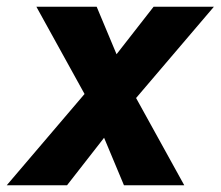

<svg xmlns="http://www.w3.org/2000/svg" viewBox="-52 -550 655 570"><path d="M-32 0H147L257 -141L316 0H495L352 -259L583 -530H404L294 -389L235 -530H56L199 -271Z"/></svg>

Font: Iosevka Sparkle Heavy Oblique
Style: Regular
Weight: 900
Italic angle: -9°
Designer: Belleve Invis
Foundry: Belleve Invis
Version: Version 4.5.0; ttfautohint (v1.8.3)